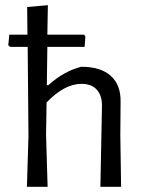

<svg xmlns="http://www.w3.org/2000/svg" viewBox="-20 -722 559 742"><path d="M374 -311Q375 -352 354.5 -375Q334 -398 295 -398Q229 -398 160 -326L158 -201L164 0H84L90 -195L87 -541H19L12 -547L16 -588H86L85 -695L165 -702L163 -588H305L310 -581L307 -541H163L161 -393H167Q227 -447 294 -464Q369 -464 408 -429Q447 -394 446 -329L445 -199L448 0H368Z"/></svg>

Font: Alegreya Sans
Style: Regular
Weight: 400
Designer: Juan Pablo del Peral
Foundry: Huerta Tipografica
Version: Version 2.008; ttfautohint (v1.6)